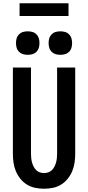

<svg xmlns="http://www.w3.org/2000/svg" viewBox="-20 -1149 540 1177"><path d="M250 8Q223 8 196 2.5Q169 -3 146 -17Q123 -31 105.5 -52.5Q88 -74 77.5 -99Q67 -124 63 -151Q59 -178 59 -205V-735H170V-205Q170 -192 171.5 -178.5Q173 -165 176.5 -152.5Q180 -140 186 -128Q192 -116 201.5 -106.5Q211 -97 224 -92.5Q237 -88 250 -88Q263 -88 276 -92.5Q289 -97 298.5 -106.5Q308 -116 314 -128Q320 -140 323.5 -152.5Q327 -165 328.5 -178.5Q330 -192 330 -205V-735H441V-205Q441 -178 437 -151Q433 -124 422.5 -99Q412 -74 394.5 -52.5Q377 -31 354 -17Q331 -3 304 2.5Q277 8 250 8ZM350 -813Q335 -813 321 -817Q307 -821 296.5 -831.5Q286 -842 282 -856Q278 -870 278 -885Q278 -900 282 -914Q286 -928 296.5 -938.5Q307 -949 321 -953Q335 -957 350 -957Q365 -957 379 -953Q393 -949 403.5 -938.5Q414 -928 418 -914Q422 -900 422 -885Q422 -870 418 -856Q414 -842 403.5 -831.5Q393 -821 379 -817Q365 -813 350 -813ZM150 -813Q135 -813 121 -817Q107 -821 96.5 -831.5Q86 -842 82 -856Q78 -870 78 -885Q78 -900 82 -914Q86 -928 96.5 -938.5Q107 -949 121 -953Q135 -957 150 -957Q165 -957 179 -953Q193 -949 203.5 -938.5Q214 -928 218 -914Q222 -900 222 -885Q222 -870 218 -856Q214 -842 203.5 -831.5Q193 -821 179 -817Q165 -813 150 -813ZM100 -1051V-1129H400V-1051Z"/></svg>

Font: Zed Mono
Style: Bold
Weight: 700
Monospace: yes
Designer: Belleve Invis
Foundry: Belleve Invis
Version: Version 1.0.0; ttfautohint (v1.8.4)